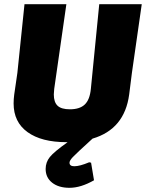

<svg xmlns="http://www.w3.org/2000/svg" viewBox="-20 -667 697 917"><path d="M312 230Q260 230 229 205.5Q198 181 198 140Q198 108 218 83Q238 58 303 12H297Q178 12 111.5 -36Q45 -84 45 -173Q45 -194 48 -216L63 -319L97 -647H297L239 -243Q237 -223 237 -216Q237 -179 255 -162Q273 -145 314 -145Q361 -145 385 -168Q409 -191 414 -243L454 -647H657L610 -319L597 -216Q575 -50 422 -5Q344 66 328 83Q312 100 312 110Q312 127 335 127Q361 127 406 108L415 110L429 194Q366 230 312 230Z"/></svg>

Font: Alegreya Sans Black
Style: Italic
Weight: 900
Italic angle: -7°
Designer: Juan Pablo del Peral
Foundry: Huerta Tipografica
Version: Version 2.007